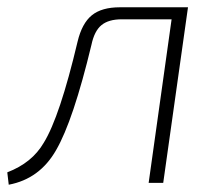

<svg xmlns="http://www.w3.org/2000/svg" viewBox="-35 -502 598 527"><path d="M481 -482 413 0H373L436 -449H299Q263 -449 243.5 -433Q224 -417 216 -379Q166 -171 119 -90Q74 -11 -11 5L-15 -29Q53 -55 85 -110Q129 -181 178 -388Q190 -438 217 -460Q244 -482 294 -482Z"/></svg>

Font: Exo 2.0 Extra Light
Style: Italic
Weight: 250
Italic angle: -8°
Designer: Natanael Gama
Version: Version 1.001;PS 001.001;hotconv 1.0.70;makeotf.lib2.5.58329